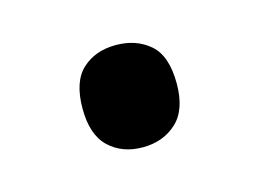

<svg xmlns="http://www.w3.org/2000/svg" viewBox="-38 -187 344 254"><g transform="rotate(-15 134.0 -60.0)"><path d="M69 -60Q69 -97 87 -113.5Q105 -130 133 -130Q161 -130 179.5 -114Q198 -98 198 -60Q198 -24 179.5 -7Q161 10 133 10Q105 10 87 -7Q69 -24 69 -60Z"/></g></svg>

Font: Noto Sans Sinhala UI SemiCondensed Medium
Style: Regular
Weight: 500
Width: 4
Designer: Jelle Bosma - Monotype Design Team
Foundry: Monotype Imaging Inc.
Version: Version 2.006; ttfautohint (v1.8.4.7-5d5b)